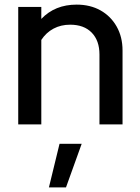

<svg xmlns="http://www.w3.org/2000/svg" viewBox="-20 -539 607 832"><path d="M59 0V-509H159V-457Q218 -519 312 -519Q371 -519 415.5 -494Q460 -469 485.5 -424Q511 -379 511 -320V0H411V-303Q411 -363 377.5 -397.5Q344 -432 284 -432Q244 -432 212 -415Q180 -398 159 -366V0ZM192 273 238 84H334L266 273Z"/></svg>

Font: Red Hat Display Medium
Style: Regular
Weight: 500
Designer: Pentagram, MCKL
Foundry: Pentagram, MCKL
Version: Version 1.023